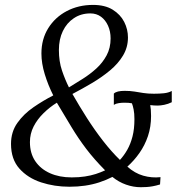

<svg xmlns="http://www.w3.org/2000/svg" viewBox="-20 -772 750 802"><path d="M270 8Q207.5 8 151.8 -10.2Q96 -28.5 61 -67.8Q26 -107 26 -171Q26 -221 52.5 -258.5Q79 -296 119.8 -324Q160.5 -352 202.5 -373.5Q181 -416 167 -461.8Q153 -507.5 153 -548.5Q153 -608.5 181.5 -654.2Q210 -700 259 -725.8Q308 -751.5 368.5 -751.5Q418.5 -751.5 450.8 -731.5Q483 -711.5 498.8 -680.5Q514.5 -649.5 514.5 -615.5Q514.5 -574.5 494 -540.2Q473.5 -506 439.5 -477.8Q405.5 -449.5 364.5 -425.2Q323.5 -401 282.5 -379.5Q311 -329.5 343.2 -279Q375.5 -228.5 410.5 -183.5Q445.5 -138.5 481 -104Q498.5 -123 512 -147Q525.5 -171 533.5 -202Q541.5 -233 541.5 -274Q541.5 -298.5 538.2 -314.5Q535 -330.5 531 -340.5Q524 -342 516.5 -342.5Q509 -343 498.5 -343Q488 -343 476 -341.2Q464 -339.5 455.5 -334V-381Q461.5 -387 473 -389.8Q484.5 -392.5 501 -392.5Q524 -392.5 542 -389.5Q560 -386.5 579 -383.5Q598 -380.5 623 -380.5Q646 -380.5 664.8 -382.5Q683.5 -384.5 697.5 -392V-345Q682.5 -337.5 666.2 -334.2Q650 -331 639 -331Q630.5 -331 623.2 -331.5Q616 -332 607.5 -333Q609 -326 610 -314.5Q611 -303 611 -287.5Q611 -242 598 -203.5Q585 -165 562.5 -133Q540 -101 512 -76Q542.5 -48.5 578.2 -38.2Q614 -28 650.5 -32L648.5 -1.5Q632 3.5 618.2 6Q604.5 8.5 592.5 9.2Q580.5 10 568 10Q537 10 506.5 -0.8Q476 -11.5 449.5 -33Q423 -19.5 394.5 -10.2Q366 -1 335.2 3.5Q304.5 8 270 8ZM279.5 -31Q310 -31 334.5 -34.8Q359 -38.5 380 -45.2Q401 -52 419 -60.5Q373 -107 340 -150.5Q307 -194 278.8 -240.8Q250.5 -287.5 217.5 -343Q187.5 -324.5 161.8 -299.2Q136 -274 120.5 -243.8Q105 -213.5 105 -178.5Q105 -132 127.2 -99Q149.5 -66 188.8 -48.5Q228 -31 279.5 -31ZM268 -407Q295 -423.5 325.2 -442.5Q355.5 -461.5 382 -485.5Q408.5 -509.5 425.2 -540.5Q442 -571.5 442 -611.5Q442 -641 431.2 -664.8Q420.5 -688.5 401.8 -702.2Q383 -716 357.5 -716Q318.5 -716 288.8 -696.2Q259 -676.5 242.5 -642.2Q226 -608 226 -563Q226 -515.5 239 -477.2Q252 -439 268 -407Z"/></svg>

Font: Merriweather 60pt Light
Style: Italic
Weight: 300
Italic angle: -7.8°
Version: Version 2.101